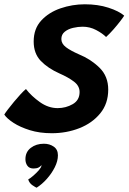

<svg xmlns="http://www.w3.org/2000/svg" viewBox="-60 -581 599 895"><path d="M181.5 40Q124.5 40 79 25.8Q33.5 11.5 2.8 -8.5Q-28 -28.5 -40 -47Q-35 -55.5 -22.5 -71.8Q-10 -88 5.5 -106.8Q21 -125.5 36 -141.8Q51 -158 61 -166Q86.5 -133 126 -105Q165.5 -77 208.5 -77Q247 -77 279 -95.5Q311 -114 311 -152Q311 -180.5 284.8 -200.5Q258.5 -220.5 217.5 -238.5Q163.5 -262.5 130.2 -297Q97 -331.5 97 -387.5Q97 -447 132.2 -485.2Q167.5 -523.5 222.2 -542.2Q277 -561 335.5 -561Q396.5 -561 445.2 -545.2Q494 -529.5 519 -508Q513.5 -499 500 -481.5Q486.5 -464 469.2 -444.2Q452 -424.5 434.5 -408.5Q417.5 -425.5 388.2 -441Q359 -456.5 325 -456.5Q304 -456.5 281 -451.2Q258 -446 242 -433.2Q226 -420.5 226 -399Q226 -377.5 247.2 -361.2Q268.5 -345 308.5 -327.5Q363.5 -305 404 -265.2Q444.5 -225.5 444.5 -163.5Q444.5 -98 407.2 -52.5Q370 -7 310 16.5Q250 40 181.5 40ZM110.5 294Q105.5 292 91.2 282.5Q77 273 71.5 255.5Q81.5 250 95.5 237.8Q109.5 225.5 120.8 212.8Q132 200 133 192Q133.5 190 133.5 188.5Q129 195 119.8 199.8Q110.5 204.5 96.5 204.5Q77 204.5 67.8 191.8Q58.5 179 58.5 161Q58.5 127.5 83.5 108.2Q108.5 89 144.5 89Q171 89 190.5 102.5Q210 116 210 143Q210 169.5 195.5 198.5Q181 227.5 158.2 253Q135.5 278.5 110.5 294Z"/></svg>

Font: Grandstander SemiBold
Style: Italic
Weight: 600
Italic angle: -15°
Designer: Tyler Finck
Foundry: Etcetera Type Co
Version: Version 1.200; ttfautohint (v1.8.3)